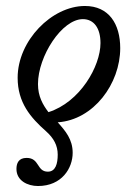

<svg xmlns="http://www.w3.org/2000/svg" viewBox="-20 -436 429 642"><path d="M107 186C187 186 223 126 223 75C223 30 199 2 173 -27C293 -35 382 -156 382 -275C382 -356 344 -416 264 -416C153 -416 39 -300 39 -176C39 -93 82 -43 134 3C160 26 173 51 173 81C173 111 166 138 140 138C102 138 113 92 69 92C42 92 35 110 35 129C35 168 72 186 107 186ZM107 -155C107 -248 187 -372 257 -372C294 -372 316 -342 316 -292C316 -214 247 -94 142 -61C123 -86 107 -114 107 -155Z"/></svg>

Font: Junicode Two Beta SemiCondensed Medium
Style: Italic
Weight: 500
Width: 4
Italic angle: -10°
Version: Version 1.063